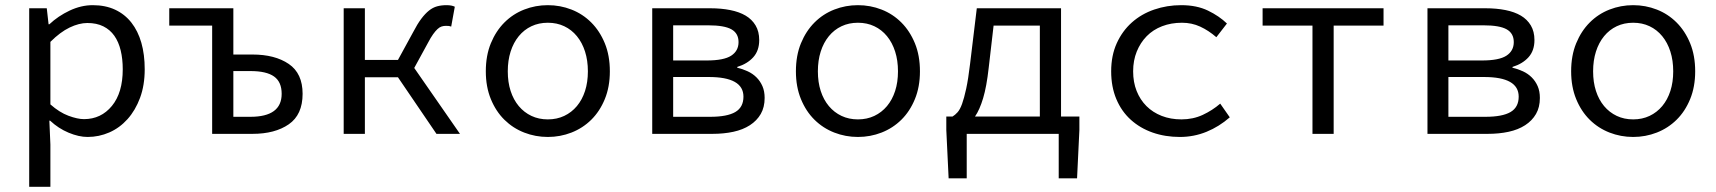

<svg xmlns="http://www.w3.org/2000/svg" viewBox="-20 -518 6640 743"><path d="M93 205V-486H161L168 -424H171Q205 -456 249.5 -477Q294 -498 339 -498Q388 -498 425.5 -480.5Q463 -463 488.5 -430.5Q514 -398 527 -352.5Q540 -307 540 -250Q540 -188 522 -139.5Q504 -91 473.5 -57Q443 -23 403 -5.5Q363 12 319 12Q285 12 245.5 -4.5Q206 -21 174 -51H171L175 41V205ZM305 -57Q371 -57 413 -108Q455 -159 455 -250Q455 -290 447 -323Q439 -356 422.5 -379.5Q406 -403 380 -416Q354 -429 318 -429Q286 -429 249.5 -411.5Q213 -394 175 -356V-114Q210 -83 245 -70Q280 -57 305 -57Z M801 0V-419H635V-486H883V-307H957Q1044 -307 1097.5 -270.5Q1151 -234 1151 -155Q1151 -74 1097.5 -37Q1044 0 957 0ZM883 -66H949Q1070 -66 1070 -155Q1070 -201 1040.5 -222Q1011 -243 949 -243H883Z M1310 0V-486H1392V-286H1520L1579 -394Q1595 -425 1610 -445Q1625 -465 1640 -477Q1655 -489 1671.5 -493.5Q1688 -498 1708 -498Q1728 -498 1740 -492L1726 -415Q1721 -417 1716.5 -417.5Q1712 -418 1706 -418Q1697 -418 1689 -415.5Q1681 -413 1673 -405.5Q1665 -398 1656 -385.5Q1647 -373 1636 -352L1583 -255L1760 0H1669L1520 -219H1392V0Z M2100 12Q2052 12 2008.5 -5Q1965 -22 1932 -54.5Q1899 -87 1879.5 -134.5Q1860 -182 1860 -242Q1860 -303 1879.5 -350.5Q1899 -398 1932 -431Q1965 -464 2008.5 -481Q2052 -498 2100 -498Q2148 -498 2191.5 -481Q2235 -464 2268 -431Q2301 -398 2320.5 -350.5Q2340 -303 2340 -242Q2340 -182 2320.5 -134.5Q2301 -87 2268 -54.5Q2235 -22 2191.5 -5Q2148 12 2100 12ZM2100 -56Q2135 -56 2163.5 -69.5Q2192 -83 2212.5 -107.5Q2233 -132 2244 -166Q2255 -200 2255 -242Q2255 -284 2244 -318.5Q2233 -353 2212.5 -378Q2192 -403 2163.5 -416.5Q2135 -430 2100 -430Q2065 -430 2036.5 -416.5Q2008 -403 1987.5 -378Q1967 -353 1956 -318.5Q1945 -284 1945 -242Q1945 -200 1956 -166Q1967 -132 1987.5 -107.5Q2008 -83 2036.5 -69.5Q2065 -56 2100 -56Z M2504 0V-486H2729Q2771 -486 2806 -479Q2841 -472 2865.5 -457.5Q2890 -443 2904 -419.5Q2918 -396 2918 -363Q2918 -322 2895 -296.5Q2872 -271 2833 -259V-256Q2854 -251 2873.5 -242Q2893 -233 2907.5 -218.5Q2922 -204 2930.5 -184.5Q2939 -165 2939 -139Q2939 -103 2924 -77Q2909 -51 2882 -33.5Q2855 -16 2818 -8Q2781 0 2737 0ZM2585 -284H2715Q2781 -284 2809.5 -302.5Q2838 -321 2838 -355Q2838 -389 2810.5 -404.5Q2783 -420 2721 -420H2585ZM2585 -66H2728Q2794 -66 2825.5 -84.5Q2857 -103 2857 -144Q2857 -220 2723 -220H2585Z M3300 12Q3252 12 3208.5 -5Q3165 -22 3132 -54.5Q3099 -87 3079.5 -134.5Q3060 -182 3060 -242Q3060 -303 3079.5 -350.5Q3099 -398 3132 -431Q3165 -464 3208.5 -481Q3252 -498 3300 -498Q3348 -498 3391.5 -481Q3435 -464 3468 -431Q3501 -398 3520.5 -350.5Q3540 -303 3540 -242Q3540 -182 3520.5 -134.5Q3501 -87 3468 -54.5Q3435 -22 3391.5 -5Q3348 12 3300 12ZM3300 -56Q3335 -56 3363.5 -69.5Q3392 -83 3412.5 -107.5Q3433 -132 3444 -166Q3455 -200 3455 -242Q3455 -284 3444 -318.5Q3433 -353 3412.5 -378Q3392 -403 3363.5 -416.5Q3335 -430 3300 -430Q3265 -430 3236.5 -416.5Q3208 -403 3187.5 -378Q3167 -353 3156 -318.5Q3145 -284 3145 -242Q3145 -200 3156 -166Q3167 -132 3187.5 -107.5Q3208 -83 3236.5 -69.5Q3265 -56 3300 -56Z M3806 -255Q3798 -183 3784.5 -138Q3771 -93 3753 -67H4004V-419H3825ZM3651 172 3642 -15V-67H3666Q3676 -73 3685.5 -83.5Q3695 -94 3703 -116Q3711 -138 3719 -175Q3727 -212 3734 -271L3760 -486H4086V-67H4157V-15L4148 172H4077V0H3721V172Z M4546 12Q4489 12 4440.5 -5Q4392 -22 4356 -54.5Q4320 -87 4300 -134.5Q4280 -182 4280 -242Q4280 -303 4301.5 -350.5Q4323 -398 4360 -431Q4397 -464 4446.5 -481Q4496 -498 4551 -498Q4611 -498 4654.5 -477Q4698 -456 4728 -427L4687 -374Q4657 -400 4624.5 -415Q4592 -430 4554 -430Q4512 -430 4477 -416.5Q4442 -403 4417.5 -378Q4393 -353 4379 -318.5Q4365 -284 4365 -242Q4365 -200 4378.5 -166Q4392 -132 4416.5 -107.5Q4441 -83 4475.5 -69.5Q4510 -56 4552 -56Q4597 -56 4634.5 -73.5Q4672 -91 4702 -117L4739 -64Q4698 -28 4649 -8Q4600 12 4546 12Z M5059 0V-419H4866V-486H5334V-419H5141V0Z M5504 0V-486H5729Q5771 -486 5806 -479Q5841 -472 5865.5 -457.5Q5890 -443 5904 -419.5Q5918 -396 5918 -363Q5918 -322 5895 -296.5Q5872 -271 5833 -259V-256Q5854 -251 5873.5 -242Q5893 -233 5907.5 -218.5Q5922 -204 5930.5 -184.5Q5939 -165 5939 -139Q5939 -103 5924 -77Q5909 -51 5882 -33.5Q5855 -16 5818 -8Q5781 0 5737 0ZM5585 -284H5715Q5781 -284 5809.5 -302.5Q5838 -321 5838 -355Q5838 -389 5810.5 -404.5Q5783 -420 5721 -420H5585ZM5585 -66H5728Q5794 -66 5825.5 -84.5Q5857 -103 5857 -144Q5857 -220 5723 -220H5585Z M6300 12Q6252 12 6208.5 -5Q6165 -22 6132 -54.5Q6099 -87 6079.5 -134.5Q6060 -182 6060 -242Q6060 -303 6079.5 -350.5Q6099 -398 6132 -431Q6165 -464 6208.5 -481Q6252 -498 6300 -498Q6348 -498 6391.5 -481Q6435 -464 6468 -431Q6501 -398 6520.5 -350.5Q6540 -303 6540 -242Q6540 -182 6520.5 -134.5Q6501 -87 6468 -54.5Q6435 -22 6391.5 -5Q6348 12 6300 12ZM6300 -56Q6335 -56 6363.5 -69.5Q6392 -83 6412.5 -107.5Q6433 -132 6444 -166Q6455 -200 6455 -242Q6455 -284 6444 -318.5Q6433 -353 6412.5 -378Q6392 -403 6363.5 -416.5Q6335 -430 6300 -430Q6265 -430 6236.5 -416.5Q6208 -403 6187.5 -378Q6167 -353 6156 -318.5Q6145 -284 6145 -242Q6145 -200 6156 -166Q6167 -132 6187.5 -107.5Q6208 -83 6236.5 -69.5Q6265 -56 6300 -56Z"/></svg>

Font: Source Code Pro
Style: Regular
Weight: 400
Monospace: yes
Designer: Paul D. Hunt, Teo Tuominen
Foundry: Adobe Systems Incorporated
Version: Version 2.030;PS 1.000;hotconv 16.6.51;makeotf.lib2.5.65220